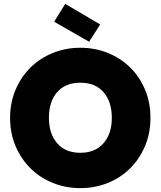

<svg xmlns="http://www.w3.org/2000/svg" viewBox="-20 -962 827 989"><path d="M755 -355Q755 -275 726.5 -208.5Q698 -142 649.5 -94Q601 -46 535 -19.5Q469 7 394 7Q319 7 253 -19.5Q187 -46 138 -94Q89 -142 60.5 -208.5Q32 -275 32 -355Q32 -434 60.5 -500.5Q89 -567 138 -615Q187 -663 253 -689.5Q319 -716 394 -716Q469 -716 535 -689.5Q601 -663 650 -615Q699 -567 727 -500.5Q755 -434 755 -355ZM232 -355Q232 -273 274.5 -224Q317 -175 394 -175Q470 -175 513 -224Q556 -273 556 -355Q556 -439 513 -487.5Q470 -536 394 -536Q317 -536 274.5 -487.5Q232 -439 232 -355ZM316 -942 496 -836 439 -747 259 -850Z"/></svg>

Font: SVN-Poppins ExtraBold
Style: Regular
Weight: 800
Designer: Ninad Kale (Devanagari), Jonny Pinhorn (Latin)
Foundry: Indian Type Foundry
Version: Version 3.002 2017; ttfautohint (v1.8.3)